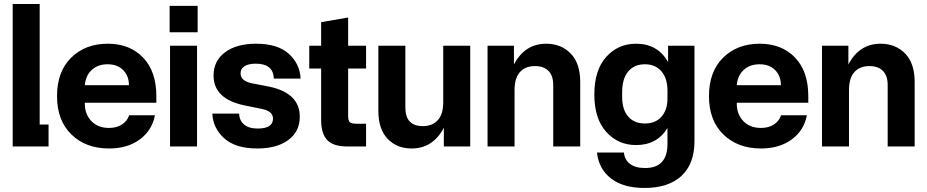

<svg xmlns="http://www.w3.org/2000/svg" viewBox="-20 -727 4601 953"><path d="M43 0V-707H177V-109H221V0Z M521 10Q406 10 334.5 -59.5Q263 -129 263 -250Q263 -371 333 -440.5Q403 -510 515 -510Q624 -510 690 -441.5Q756 -373 756 -250V-217H401V-213Q401 -160 433.5 -126Q466 -92 521 -92Q560 -92 586 -109.5Q612 -127 621 -155H749Q735 -80 674 -35Q613 10 521 10ZM401 -304H620Q620 -350 591.5 -379Q563 -408 514 -408Q466 -408 435.5 -380Q405 -352 401 -304Z M824 0V-500H958V0ZM822 -567H961V-698H822Z M1193 -204Q1040 -236 1040 -352Q1040 -425 1097 -467.5Q1154 -510 1251 -510Q1359 -510 1414 -459.5Q1469 -409 1472 -337H1339Q1337 -411 1249 -411Q1214 -411 1194 -398.5Q1174 -386 1174 -363Q1174 -326 1228 -314L1316 -297Q1468 -265 1468 -148Q1468 -74 1411 -32Q1354 10 1257 10Q1149 10 1093 -40.5Q1037 -91 1034 -163H1167Q1168 -129 1191.5 -109Q1215 -89 1259 -89Q1335 -89 1335 -138Q1335 -175 1281 -186Z M1704 0Q1634 0 1604 -32Q1574 -64 1574 -131V-387H1515V-500H1574V-617L1708 -640V-500H1797V-387H1708V-153Q1708 -128 1716 -120.5Q1724 -113 1749 -113H1797V0Z M2023 10Q1950 10 1904 -38Q1858 -86 1858 -177V-500H1992V-193Q1992 -101 2079 -101Q2126 -101 2153 -130.5Q2180 -160 2180 -220V-500H2314V0H2183V-93Q2129 10 2023 10Z M2400 0V-500H2531V-407Q2585 -510 2691 -510Q2765 -510 2812.5 -461.5Q2860 -413 2860 -320V0H2726V-305Q2726 -351 2702.5 -375Q2679 -399 2635 -399Q2588 -399 2561 -369.5Q2534 -340 2534 -280V0Z M3179 206Q3074 206 3013 159Q2952 112 2943 30H3077Q3080 66 3107 86.5Q3134 107 3182 107Q3293 107 3293 -13V-92Q3242 -7 3137 -7Q3048 -7 2989 -72.5Q2930 -138 2930 -258Q2930 -379 2989 -444.5Q3048 -510 3137 -510Q3245 -510 3296 -419V-500H3427V-26Q3427 86 3362.5 146Q3298 206 3179 206ZM3068 -247Q3068 -183 3098 -148.5Q3128 -114 3181 -114Q3233 -114 3263 -147.5Q3293 -181 3293 -238V-277Q3293 -338 3263 -373Q3233 -408 3181 -408Q3128 -408 3098 -372Q3068 -336 3068 -269Z M3757 10Q3642 10 3570.5 -59.5Q3499 -129 3499 -250Q3499 -371 3569 -440.5Q3639 -510 3751 -510Q3860 -510 3926 -441.5Q3992 -373 3992 -250V-217H3637V-213Q3637 -160 3669.5 -126Q3702 -92 3757 -92Q3796 -92 3822 -109.5Q3848 -127 3857 -155H3985Q3971 -80 3910 -35Q3849 10 3757 10ZM3637 -304H3856Q3856 -350 3827.5 -379Q3799 -408 3750 -408Q3702 -408 3671.5 -380Q3641 -352 3637 -304Z M4060 0V-500H4191V-407Q4245 -510 4351 -510Q4425 -510 4472.5 -461.5Q4520 -413 4520 -320V0H4386V-305Q4386 -351 4362.5 -375Q4339 -399 4295 -399Q4248 -399 4221 -369.5Q4194 -340 4194 -280V0Z"/></svg>

Font: TASA Orbiter Display
Style: Bold
Weight: 700
Designer: Weizhong Zhang
Version: Version 1.000;Glyphs 3.1.2 (3151)